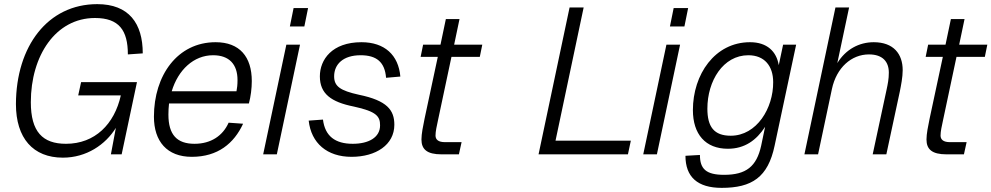

<svg xmlns="http://www.w3.org/2000/svg" viewBox="-20 -746 4792 928"><path d="M284 16C398 16 490 -47 540 -128L516 0H568L642 -349H372L358 -285H564C533 -146 439 -51 299 -51C186 -51 129 -109 129 -252C129 -477 249 -659 439 -659C555 -659 598 -600 598 -483L670 -488C670 -633 603 -726 450 -726C211 -726 58 -523 57 -243C57 -78 140 16 284 16Z M907 12C1033 12 1111 -53 1155 -148L1085 -153C1057 -90 1000 -51 920 -51C836 -51 794 -94 794 -192C794 -210 795 -228 797 -246H1183C1192 -279 1197 -319 1197 -354C1197 -472 1138 -542 1022 -542C838 -542 724 -382 724 -182C724 -63 787 12 907 12ZM1010 -479C1088 -479 1128 -435 1128 -359C1128 -336 1126 -320 1123 -305H810C841 -408 916 -479 1010 -479Z M1381 -618H1451L1469 -707H1399ZM1252 0H1318L1430 -530H1364Z M1679 12C1797 12 1886 -46 1886 -143C1886 -214 1851 -260 1715 -288C1624 -308 1595 -329 1595 -377C1595 -435 1638 -479 1723 -479C1800 -479 1840 -446 1846 -370L1915 -376C1906 -480 1839 -542 1727 -542C1585 -542 1526 -458 1526 -377C1526 -293 1580 -253 1690 -231C1801 -207 1817 -183 1817 -140C1817 -81 1761 -51 1685 -51C1600 -51 1551 -88 1541 -168L1472 -163C1484 -54 1561 12 1679 12Z M2114 0H2198L2211 -59H2130C2099 -59 2085 -71 2085 -91C2085 -111 2091 -137 2097 -165L2162 -471H2299L2311 -530H2175L2201 -654H2135L2109 -530H2025L2013 -471H2096L2032 -172C2025 -138 2017 -99 2017 -72C2017 -24 2044 0 2114 0Z M2583 0H3015L3029 -66H2665L2801 -710H2733Z M3218 -618H3288L3306 -707H3236ZM3089 0H3155L3267 -530H3201Z M3468 162C3614 162 3692 111 3724 -42L3828 -530H3765L3744 -431C3733 -497 3688 -542 3605 -542C3435 -542 3329 -386 3329 -214C3329 -97 3390 -27 3498 -27C3579 -27 3636 -68 3678 -133L3659 -42C3637 59 3586 99 3480 99C3392 99 3363 70 3363 3L3293 7C3293 109 3351 162 3468 162ZM3512 -90C3431 -90 3399 -133 3399 -221C3399 -355 3475 -479 3597 -479C3675 -479 3717 -427 3717 -349C3718 -224 3638 -90 3512 -90Z M3868 0H3934L4001 -316C4023 -419 4095 -483 4180 -483C4247 -483 4276 -447 4276 -395C4276 -364 4271 -340 4265 -312L4198 0H4264L4329 -303C4335 -333 4343 -373 4343 -407C4343 -485 4299 -542 4203 -542C4133 -542 4068 -508 4027 -441L4084 -710H4018Z M4555 0H4639L4652 -59H4571C4540 -59 4526 -71 4526 -91C4526 -111 4532 -137 4538 -165L4603 -471H4740L4752 -530H4616L4642 -654H4576L4550 -530H4466L4454 -471H4537L4473 -172C4466 -138 4458 -99 4458 -72C4458 -24 4485 0 4555 0Z"/></svg>

Font: Geist Light
Style: Italic
Weight: 300
Italic angle: -12°
Designer: Basement.studio, Andrés Briganti, Mateo Zaragoza
Foundry: Basement.studio, Vercel, Andrés Briganti, Guido Ferreyra, Mateo Zaragoza
Version: Version 1.500